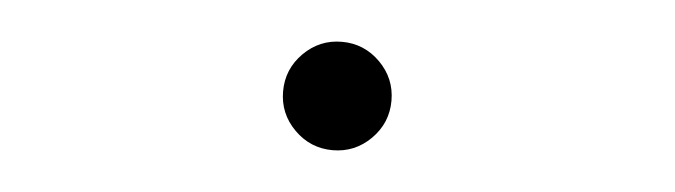

<svg xmlns="http://www.w3.org/2000/svg" viewBox="-27 -530 1054 300"><g transform="rotate(5 500.0 -380.0)"><path d="M500 -465Q535 -465 560 -440Q585 -415 585 -380Q585 -345 560 -320Q535 -295 500 -295Q465 -295 440 -320Q415 -345 415 -380Q415 -415 440 -440Q465 -465 500 -465Z"/></g></svg>

Font: Source Han Sans SC ExtraLight
Style: Regular
Weight: 250
Designer: Ryoko NISHIZUKA 西塚涼子 (kana, bopomofo & ideographs); Paul D. Hunt (Latin, Greek & Cyrillic); Sandoll Communications 산돌커뮤니
Foundry: Adobe
Version: Version 2.004;hotconv 1.0.118;makeotfexe 2.5.65603